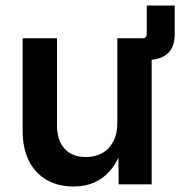

<svg xmlns="http://www.w3.org/2000/svg" viewBox="-20 -676 681 704"><path d="M464.8 -456.5V-535.6H502Q518.1 -535.6 518.1 -552.2V-655.8H620.6V-550.3Q620.6 -502.4 594.2 -479.5Q567.9 -456.5 522.5 -456.5ZM249 7.8Q193.8 7.8 151.9 -15.9Q109.9 -39.6 86.4 -85.4Q63 -131.3 63 -197.3V-535.6H189V-216.8Q189 -161.1 217 -130.6Q245.1 -100.1 294.9 -100.1Q328.1 -100.1 354 -114.3Q379.9 -128.4 395 -156.5Q410.2 -184.6 410.2 -225.6V-535.6H536.1V0H415L414.1 -133.8H428.7Q405.3 -63 360.1 -27.6Q314.9 7.8 249 7.8Z"/></svg>

Font: Inter 20pt SemiBold
Style: Regular
Weight: 600
Version: Version 4.001;git-66647c0bb